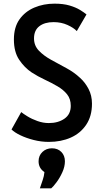

<svg xmlns="http://www.w3.org/2000/svg" viewBox="-20 -766 565 1050"><path d="M247 10Q205 10 164 -0.5Q123 -11 91 -26.5Q59 -42 43 -58L96 -153Q107 -144 130.5 -129.5Q154 -115 185 -104Q216 -93 247 -93Q298 -93 332.5 -117Q367 -141 367 -187Q367 -225 347 -250Q327 -275 294.5 -294Q262 -313 224.5 -330.5Q187 -348 153 -370Q114 -396 85 -439Q56 -482 56 -550Q56 -617 86.5 -660Q117 -703 167.5 -724.5Q218 -746 278 -746Q326 -746 360 -736Q394 -726 417 -712Q440 -698 453 -687L400 -596Q383 -614 349 -629.5Q315 -645 273 -645Q224 -645 195 -622.5Q166 -600 166 -556Q166 -517 192 -489.5Q218 -462 258.5 -439.5Q299 -417 342 -394Q385 -371 418 -340Q445 -316 464 -280Q483 -244 483 -199Q483 -131 451.5 -84Q420 -37 367 -13.5Q314 10 247 10ZM198 264Q206 240 213.5 218.5Q221 197 223 175Q191 154 191 116Q191 85 212 65Q233 45 264 45Q296 45 315.5 65Q335 85 335 116Q335 145 321 176Q307 207 289 231Q271 255 260 264Z"/></svg>

Font: Alata
Style: Regular
Weight: 400
Designer: Spyros Zevelakis, Eben Sorkin
Foundry: Spyros Zevelakis
Version: Version 1.005; ttfautohint (v1.8.4.7-5d5b)